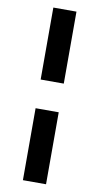

<svg xmlns="http://www.w3.org/2000/svg" viewBox="-102 -817 528 1022"><g transform="rotate(10 162.5 -306.5)"><path d="M100 -773H225V-384H100ZM100 -229H225V160H100Z"/></g></svg>

Font: Roboto Serif 20pt ExtraBold
Style: Regular
Weight: 800
Version: Version 1.008